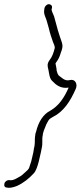

<svg xmlns="http://www.w3.org/2000/svg" viewBox="-41 -718 385 916"><path d="M171 -679 170 -670C168 -661 170 -651 174 -640C183 -620 185 -605 192 -583C197 -560 205 -537 212 -517C214 -513 222 -496 220 -488C215 -467 207 -445 196 -432C182 -413 186 -401 190 -385C194 -365 195 -343 209 -331C225 -314 248 -294 286 -300V-299C265 -251 239 -213 199 -190C165 -173 142 -136 131 -89C128 -82 127 -77 127 -72C125 -62 125 -46 125 -37L124 -25C124 -21 122 -16 121 -10C120 -3 119 3 118 9L108 52C106 59 103 67 100 76C97 91 88 95 78 105C66 116 61 121 47 128C36 134 25 142 9 142L2 141C-7 141 -18 148 -20 158C-23 169 -18 177 -7 177L0 178C15 178 27 174 40 169C71 155 97 134 120 109C131 98 139 72 144 52L154 9C155 3 157 -4 158 -11C164 -36 158 -51 163 -73C163 -77 164 -82 166 -88C167 -93 170 -100 173 -107L180 -125L190 -143C195 -151 202 -155 211 -160C262 -185 294 -234 320 -293C331 -316 318 -343 292 -336C268 -329 251 -350 239 -358C234 -365 231 -373 229 -382C230 -389 225 -406 224 -414V-416C233 -429 238 -436 244 -451L250 -469C253 -476 255 -483 256 -489C258 -497 257 -506 254 -516C246 -539 242 -551 235 -574L217 -640C215 -647 206 -662 205 -672L207 -681C209 -691 201 -698 192 -698C182 -698 173 -688 171 -679Z"/></svg>

Font: Stray Cat
Style: UltCnObl
Weight: 400
Version: Version 1.0